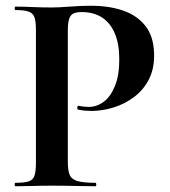

<svg xmlns="http://www.w3.org/2000/svg" viewBox="-20 -648 593 668"><path d="M216 -85Q216 -55 222.5 -39.5Q229 -24 250 -18Q271 -12 312 -12Q315 -12 315 -6Q315 0 312 0Q280 0 242.5 -1Q205 -2 161 -2Q125 -2 92.5 -1Q60 0 34 0Q31 0 31 -6Q31 -12 34 -12Q65 -12 80 -17Q95 -22 100 -37Q105 -52 105 -81V-544Q105 -573 100 -587.5Q95 -602 80 -607.5Q65 -613 34 -613Q31 -613 31 -619Q31 -625 34 -625Q60 -625 92 -623.5Q124 -622 160 -622Q184 -622 223 -625Q262 -628 296 -628Q359 -628 407.5 -611.5Q456 -595 485 -559Q514 -523 516 -464Q518 -413 499.5 -375Q481 -337 448.5 -312Q416 -287 376.5 -274.5Q337 -262 298 -262Q288 -262 275.5 -263Q263 -264 251 -267Q248 -268 249 -274.5Q250 -281 254 -280Q262 -278 272 -277Q282 -276 288 -276Q317 -276 341 -294Q365 -312 380 -349Q395 -386 395 -441Q395 -494 380 -530.5Q365 -567 336 -586.5Q307 -606 264 -606Q246 -606 235.5 -601Q225 -596 220.5 -582Q216 -568 216 -542Z"/></svg>

Font: Cormorant Garamond Light
Style: Regular
Weight: 300
Designer: Christian Thalmann (Catharsis Fonts)
Foundry: Catharsis Fonts
Version: Version 4.001